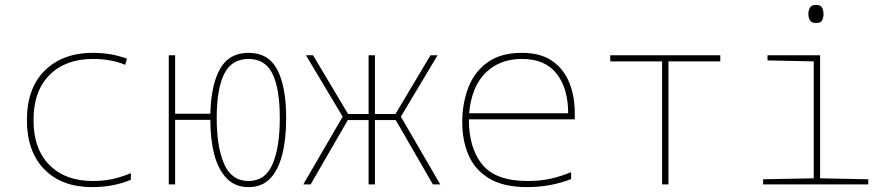

<svg xmlns="http://www.w3.org/2000/svg" viewBox="-20 -754 3640 785"><path d="M357 11Q232 11 161 -62Q90 -135 90 -263Q90 -393 163 -465.5Q236 -538 361 -538Q435 -538 499 -514L492 -489Q434 -513 360 -513Q248 -513 182.5 -447.5Q117 -382 117 -263Q117 -145 182 -79.5Q247 -14 359 -14Q402 -14 437.5 -21.5Q473 -29 515 -46V-19Q444 11 357 11Z M670 0V-528H696V-289H840Q843 -408 880 -473Q917 -538 996 -538Q1078 -538 1114 -468.5Q1150 -399 1150 -271Q1150 -186 1134 -122.5Q1118 -59 1084.5 -24Q1051 11 996 11Q942 11 907.5 -24Q873 -59 856.5 -121Q840 -183 840 -264H696V0ZM996 -14Q1065 -14 1094.5 -83.5Q1124 -153 1124 -271Q1124 -390 1094.5 -451.5Q1065 -513 996 -513Q927 -513 896.5 -451.5Q866 -390 866 -271Q866 -153 896.5 -83.5Q927 -14 996 -14Z M1220 0 1381 -277 1231 -528H1260L1403 -288H1487V-528H1513V-288H1597L1740 -528H1769L1619 -277L1780 0H1750L1598 -263H1513V0H1487V-263H1402L1250 0Z M2136 11Q2039 11 1980.5 -24Q1922 -59 1896 -119Q1870 -179 1870 -254Q1870 -332 1895 -396.5Q1920 -461 1974 -499.5Q2028 -538 2114 -538Q2190 -538 2237.5 -505Q2285 -472 2307.5 -416.5Q2330 -361 2330 -291V-266H1897Q1897 -148 1952 -81Q2007 -14 2137 -14Q2190 -14 2231.5 -23.5Q2273 -33 2315 -50V-22Q2275 -6 2229 2.5Q2183 11 2136 11ZM1898 -291H2303Q2303 -392 2256 -452.5Q2209 -513 2114 -513Q2023 -513 1965.5 -456.5Q1908 -400 1898 -291Z M2687 0V-503H2475V-528H2925V-503H2713V0Z M3317 -660Q3298 -660 3291.5 -671Q3285 -682 3285 -697Q3285 -711 3291.5 -722.5Q3298 -734 3317 -734Q3335 -734 3341 -722.5Q3347 -711 3347 -697Q3347 -684 3342 -672Q3337 -660 3317 -660ZM3100 0V-21L3307 -25V-503L3118 -507V-528H3333V-25L3530 -21V0Z"/></svg>

Font: Noto Sans Mono Thin
Style: Regular
Weight: 100
Designer: Monotype Design Team
Foundry: Monotype Imaging Inc.
Version: Version 2.014